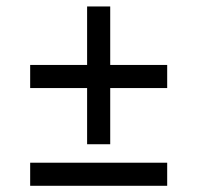

<svg xmlns="http://www.w3.org/2000/svg" viewBox="-20 -687 626 609"><path d="M75.7 -170.9H510.3V-97.7H75.7ZM75.7 -481H256.3V-666.5H329.6V-481H510.3V-407.7H329.6V-229.5H256.3V-407.7H75.7Z"/></svg>

Font: Andika Basic
Style: Regular
Weight: 400
Designer: Annie Olsen & Victor Gaultney
Foundry: SIL International
Version: Version 1.000